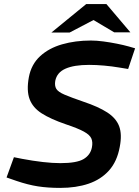

<svg xmlns="http://www.w3.org/2000/svg" viewBox="-20 -908 680 938"><path d="M274 10Q214 10 165.5 2.5Q117 -5 61 -24L12 -41L48 -140L88 -132Q141 -122 189 -116.5Q237 -111 275 -111Q355 -111 388.5 -131Q422 -151 429 -188Q434 -213 426.5 -231Q419 -249 390 -265Q361 -281 301 -301Q228 -326 184 -354Q140 -382 124.5 -424Q109 -466 121 -531Q133 -594 176 -633.5Q219 -673 283.5 -691.5Q348 -710 424 -710Q452 -710 485.5 -705.5Q519 -701 551.5 -694.5Q584 -688 609 -681L640 -672L606 -571L563 -578Q528 -584 489 -587.5Q450 -591 415 -591Q342 -591 300 -572.5Q258 -554 250 -513Q246 -489 255 -474Q264 -459 295.5 -445.5Q327 -432 388 -411Q460 -387 503.5 -359Q547 -331 562 -291.5Q577 -252 565 -190Q552 -119 512.5 -75Q473 -31 412.5 -10.5Q352 10 274 10ZM231 -749 401 -888H500L467 -826L320 -749ZM538 -750 410 -826 401 -888H500L617 -750Z"/></svg>

Font: REM Medium
Style: Italic
Weight: 500
Italic angle: -11°
Designer: Octavio Pardo
Foundry: Ashler Design
Version: Version 1.005;gftools[0.9.28]